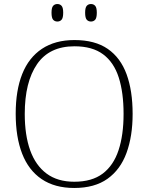

<svg xmlns="http://www.w3.org/2000/svg" viewBox="-20 -924 738 954"><path d="M349 10Q252 10 187 -34Q122 -78 90 -160.5Q58 -243 58 -359Q58 -475 90.5 -556.5Q123 -638 188.5 -681.5Q254 -725 350 -725Q452 -725 515.5 -681Q579 -637 609 -555Q639 -473 639 -358Q639 -247 608.5 -164Q578 -81 514 -35.5Q450 10 349 10ZM349 -21Q437 -21 490.5 -61.5Q544 -102 569 -177.5Q594 -253 594 -358Q594 -464 570 -539Q546 -614 492.5 -654Q439 -694 350 -694Q225 -694 164 -605Q103 -516 103 -358Q103 -252 130 -177Q157 -102 211.5 -61.5Q266 -21 349 -21ZM432 -817Q419 -817 411 -826Q403 -835 403 -861Q403 -886 411 -895Q419 -904 432 -904Q445 -904 453 -895Q461 -886 461 -861Q461 -835 453 -826Q445 -817 432 -817ZM265 -817Q252 -817 244 -826Q236 -835 236 -861Q236 -886 244 -895Q252 -904 265 -904Q278 -904 286 -895Q294 -886 294 -861Q294 -835 286 -826Q278 -817 265 -817Z"/></svg>

Font: Noto Serif Thai ExtraLight
Style: Regular
Weight: 250
Version: Version 2.001